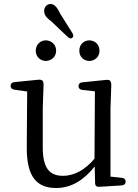

<svg xmlns="http://www.w3.org/2000/svg" viewBox="-20 -923 692 961"><path d="M209 -618C235 -618 261 -637 261 -669C261 -702 235 -721 209 -721C184 -721 159 -702 159 -669C159 -637 184 -618 209 -618ZM52 -474 116 -465 114 -186C113 -34 167 18 261 18C339 18 402 -24 454 -90L456 -7C456 7 464 13 477 12L590 5C602 4 609 -3 609 -14C609 -25 602 -32 590 -33L533 -39V-379L537 -497C537 -507 535 -513 532 -518C528 -523 520 -524 510 -523L392 -511C380 -510 373 -503 373 -492C373 -481 380 -474 392 -473L455 -466L453 -129C408 -75 354 -43 295 -43C229 -43 194 -80 194 -186V-379L198 -498C198 -509 197 -514 193 -519C189 -523 182 -525 172 -524L52 -512C40 -511 33 -504 33 -493C33 -482 40 -476 52 -474ZM201 -868C201 -847 214 -833 238 -815L318 -739C327 -731 335 -728 342 -734C349 -740 348 -748 342 -758L281 -855C265 -889 251 -903 233 -903C218 -903 201 -891 201 -868ZM377 -669C377 -637 401 -618 427 -618C453 -618 478 -637 478 -669C478 -702 453 -721 427 -721C401 -721 377 -702 377 -669Z"/></svg>

Font: 寒蝉锦书宋
Style: Regular
Weight: 400
Designer: 寒蝉锦书宋{Warren} 思源宋体{Ryoko NISHIZUKA 西塚涼子 (kana & ideographs); Frank Grießhammer (Latin, Greek & Cyrillic); Wenlong ZHANG 
Foundry: Adobe & ChillType
Version: Version 2.000;Glyphs 3.1.1 (3135)